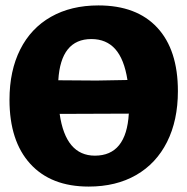

<svg xmlns="http://www.w3.org/2000/svg" viewBox="-20 -676 691 708"><path d="M636 -340Q636 -232 596 -152.5Q556 -73 482 -30.5Q408 12 307 12Q168 12 91.5 -72Q15 -156 15 -308Q15 -415 54.5 -493.5Q94 -572 168 -614Q242 -656 343 -656Q484 -656 560 -574Q636 -492 636 -340ZM195 -380 336 -379 450 -381Q438 -458 405 -495Q372 -532 317 -532Q204 -532 195 -380ZM455 -257 200 -256Q222 -102 330 -102Q446 -102 455 -257Z"/></svg>

Font: Alegreya SC Black
Style: Regular
Weight: 900
Designer: Juan Pablo del Peral
Foundry: Huerta Tipografica
Version: Version 2.007; ttfautohint (v1.6)